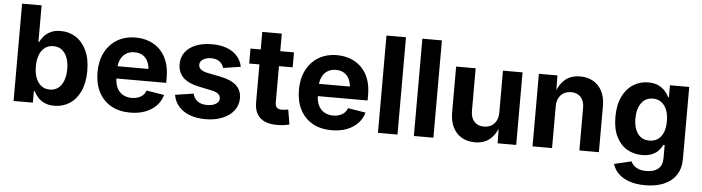

<svg xmlns="http://www.w3.org/2000/svg" viewBox="-53 -971 5232 1430"><g transform="rotate(5 2563.0 -256.5)"><path d="M365.7 9.3Q322.8 9.3 292 -5.1Q261.2 -19.5 241.7 -41.5Q222.2 -63.5 211.4 -86.4H205.1V0H61V-727.5H207V-453.1H211.4Q222.2 -475.6 241.5 -497.8Q260.7 -520 291.3 -534.9Q321.8 -549.8 366.7 -549.8Q428.2 -549.8 478.3 -518.3Q528.3 -486.8 558.3 -424.6Q588.4 -362.3 588.4 -270.5Q588.4 -180.7 559.1 -118.2Q529.8 -55.7 479.5 -23.2Q429.2 9.3 365.7 9.3ZM321.8 -107.9Q359.4 -107.9 385.5 -128.7Q411.6 -149.4 425 -186.3Q438.5 -223.1 438.5 -271Q438.5 -318.8 425 -355.2Q411.6 -391.6 385.7 -412.1Q359.9 -432.6 321.8 -432.6Q284.2 -432.6 257.8 -412.6Q231.4 -392.6 217.5 -356.4Q203.6 -320.3 203.6 -271Q203.6 -222.2 217.5 -185.5Q231.4 -148.9 258.1 -128.4Q284.7 -107.9 321.8 -107.9Z M933.1 10.7Q850.1 10.7 789.8 -23.4Q729.5 -57.6 697.3 -120.4Q665 -183.1 665 -268.6Q665 -352.5 697.3 -415.8Q729.5 -479 788.3 -514.4Q847.2 -549.8 926.3 -549.8Q980 -549.8 1026.4 -532.5Q1072.8 -515.1 1107.7 -480.7Q1142.6 -446.3 1162.1 -394.5Q1181.6 -342.8 1181.6 -273.9V-233.4H724.1V-325.2H1110.8L1042.5 -300.8Q1042.5 -343.3 1029.5 -374.3Q1016.6 -405.3 991 -422.6Q965.3 -439.9 927.2 -439.9Q889.6 -439.9 863.3 -422.6Q836.9 -405.3 823 -375.2Q809.1 -345.2 809.1 -306.6V-242.2Q809.1 -195.8 824.7 -163.8Q840.3 -131.8 869.1 -115.5Q897.9 -99.1 935.5 -99.1Q961.4 -99.1 982.7 -106.7Q1003.9 -114.3 1018.8 -128.4Q1033.7 -142.6 1041.5 -163.6L1173.8 -142.1Q1161.1 -96.2 1128.4 -61.8Q1095.7 -27.3 1046.1 -8.3Q996.6 10.7 933.1 10.7Z M1496.1 10.7Q1430.2 10.7 1379.2 -8.3Q1328.1 -27.3 1295.9 -63.5Q1263.7 -99.6 1254.9 -150.4L1392.1 -171.4Q1401.9 -133.8 1428.5 -114.7Q1455.1 -95.7 1499.5 -95.7Q1541 -95.7 1565.2 -111.6Q1589.4 -127.4 1589.4 -151.9Q1589.4 -173.3 1572 -187Q1554.7 -200.7 1519.5 -207.5L1425.8 -227.1Q1347.2 -243.2 1308.1 -281.7Q1269 -320.3 1269 -381.3Q1269 -433.6 1297.4 -471.2Q1325.7 -508.8 1377 -529.3Q1428.2 -549.8 1497.1 -549.8Q1562 -549.8 1609.6 -531.5Q1657.2 -513.2 1686.3 -480Q1715.3 -446.8 1724.6 -400.9L1594.2 -380.9Q1586.4 -409.2 1562.7 -427.2Q1539.1 -445.3 1499.5 -445.3Q1463.4 -445.3 1439.2 -429.9Q1415 -414.6 1415 -389.6Q1415 -369.1 1430.9 -355.2Q1446.8 -341.3 1484.4 -333.5L1582.5 -314Q1661.6 -297.9 1700.2 -261.7Q1738.8 -225.6 1738.8 -167Q1738.8 -113.8 1707.5 -73.7Q1676.3 -33.7 1621.6 -11.5Q1566.9 10.7 1496.1 10.7Z M2109.9 -542.5V-430.7H1784.7V-542.5ZM1861.3 -673.8H2007.3V-159.7Q2007.3 -133.8 2018.8 -121.6Q2030.3 -109.4 2057.1 -109.4Q2065.9 -109.4 2081.3 -111.3Q2096.7 -113.3 2104.5 -114.7L2123 -4.9Q2100.1 2 2076.2 4.4Q2052.2 6.8 2029.8 6.8Q1947.3 6.8 1904.3 -32.2Q1861.3 -71.3 1861.3 -146Z M2439 10.7Q2356 10.7 2295.7 -23.4Q2235.4 -57.6 2203.1 -120.4Q2170.9 -183.1 2170.9 -268.6Q2170.9 -352.5 2203.1 -415.8Q2235.4 -479 2294.2 -514.4Q2353 -549.8 2432.1 -549.8Q2485.8 -549.8 2532.2 -532.5Q2578.6 -515.1 2613.5 -480.7Q2648.4 -446.3 2668 -394.5Q2687.5 -342.8 2687.5 -273.9V-233.4H2230V-325.2H2616.7L2548.3 -300.8Q2548.3 -343.3 2535.4 -374.3Q2522.5 -405.3 2496.8 -422.6Q2471.2 -439.9 2433.1 -439.9Q2395.5 -439.9 2369.1 -422.6Q2342.8 -405.3 2328.9 -375.2Q2314.9 -345.2 2314.9 -306.6V-242.2Q2314.9 -195.8 2330.6 -163.8Q2346.2 -131.8 2375 -115.5Q2403.8 -99.1 2441.4 -99.1Q2467.3 -99.1 2488.5 -106.7Q2509.8 -114.3 2524.7 -128.4Q2539.6 -142.6 2547.4 -163.6L2679.7 -142.1Q2667 -96.2 2634.3 -61.8Q2601.6 -27.3 2552 -8.3Q2502.4 10.7 2439 10.7Z M2931.2 -727.5V0H2785.2V-727.5Z M3199.7 -727.5V0H3053.7V-727.5Z M3509.8 7.3Q3453.1 7.3 3410.9 -17.3Q3368.7 -42 3345.5 -88.1Q3322.3 -134.3 3322.3 -198.2V-542.5H3468.3V-223.6Q3468.3 -172.9 3494.6 -144Q3521 -115.2 3566.9 -115.2Q3598.1 -115.2 3621.8 -128.7Q3645.5 -142.1 3658.9 -167.7Q3672.4 -193.4 3672.4 -230V-542.5H3818.8V0H3679.7L3677.7 -136.2H3688.5Q3666.5 -67.4 3622.3 -30Q3578.1 7.3 3509.8 7.3Z M4086.9 -313V0H3940.9V-542.5H4079.6L4081.5 -406.2H4071.3Q4092.8 -474.6 4136.7 -512.2Q4180.7 -549.8 4250 -549.8Q4306.6 -549.8 4348.6 -525.1Q4390.6 -500.5 4413.8 -454.6Q4437 -408.7 4437 -344.7V0H4291V-318.8Q4291 -369.6 4264.9 -398.4Q4238.8 -427.2 4192.9 -427.2Q4162.1 -427.2 4138.2 -413.8Q4114.3 -400.4 4100.6 -375Q4086.9 -349.6 4086.9 -313Z M4801.8 215.3Q4732.9 215.3 4682.4 197.8Q4631.8 180.2 4600.3 148.9Q4568.8 117.7 4557.1 77.6L4684.6 46.9Q4691.4 62 4705.6 76.4Q4719.7 90.8 4743.2 99.9Q4766.6 108.9 4801.3 108.9Q4856.9 108.9 4888.7 82.8Q4920.4 56.6 4920.4 2.4V-95.7H4910.2Q4899.9 -72.8 4880.9 -52.5Q4861.8 -32.2 4831.8 -19.5Q4801.8 -6.8 4758.8 -6.8Q4696.3 -6.8 4646 -36.1Q4595.7 -65.4 4566.2 -124.5Q4536.6 -183.6 4536.6 -272.5Q4536.6 -363.3 4566.7 -425Q4596.7 -486.8 4647.2 -518.3Q4697.8 -549.8 4758.8 -549.8Q4803.7 -549.8 4834.5 -534.9Q4865.2 -520 4885 -497.6Q4904.8 -475.1 4915.5 -452.6H4920.9V-542.5H5064.9V-6.3Q5064.9 68.4 5031.2 117.7Q4997.6 167 4938.2 191.2Q4878.9 215.3 4801.8 215.3ZM4803.2 -118.7Q4840.8 -118.7 4867.2 -137.2Q4893.6 -155.8 4907.5 -190.4Q4921.4 -225.1 4921.4 -273.4Q4921.4 -321.8 4907.5 -357.4Q4893.6 -393.1 4867.4 -412.8Q4841.3 -432.6 4803.2 -432.6Q4765.6 -432.6 4739.3 -412.4Q4712.9 -392.1 4699.5 -356.2Q4686 -320.3 4686 -273.4Q4686 -226.1 4699.7 -191.2Q4713.4 -156.2 4739.5 -137.5Q4765.6 -118.7 4803.2 -118.7Z"/></g></svg>

Font: Inter 16pt
Style: Bold
Weight: 700
Version: Version 4.001;git-66647c0bb